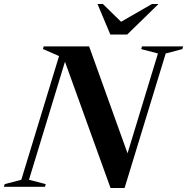

<svg xmlns="http://www.w3.org/2000/svg" viewBox="-58 -938 940 964"><path d="M595 -133 569.5 -126 735 -669.5 651 -691.5 655 -705H861.5L857.5 -691.5L774 -669.5L567.5 6H497L260.5 -649.5L277.5 -658.5L87.5 -35.5L171.5 -13.5L168 0H-38.5L-34.5 -13.5L49 -35.5L238.5 -656.5L157.5 -692L161.5 -705H389.5ZM738 -918 580.5 -764.5H496L431.5 -918H458.5L565 -814H524.5L705 -918Z"/></svg>

Font: Newsreader 60pt SemiBold
Style: Italic
Weight: 600
Italic angle: -17°
Designer: Hugues Gentile
Foundry: Production Type
Version: Version 1.003